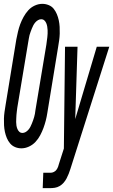

<svg xmlns="http://www.w3.org/2000/svg" viewBox="-42 -763 588 998"><path d="M69 8Q52 8 36.5 1.5Q21 -5 10.5 -17.5Q0 -30 -6.5 -45.5Q-13 -61 -16.5 -77.5Q-20 -94 -21 -111.5Q-22 -129 -21.5 -146.5Q-21 -164 -18.5 -181.5Q-16 -199 -13 -217L43 -559Q47 -579 51.5 -598.5Q56 -618 63 -637Q70 -656 80.5 -675Q91 -694 105 -709.5Q119 -725 138.5 -734Q158 -743 178 -743Q195 -743 211 -736.5Q227 -730 237 -717.5Q247 -705 253.5 -689.5Q260 -674 263.5 -657.5Q267 -641 268 -623.5Q269 -606 268.5 -588.5Q268 -571 265.5 -553.5Q263 -536 260 -518L204 -176Q201 -156 196 -136.5Q191 -117 184 -98Q177 -79 167 -60Q157 -41 142.5 -25.5Q128 -10 108.5 -1Q89 8 69 8ZM75 -72Q83 -72 91 -76.5Q99 -81 105.5 -88.5Q112 -96 116 -104Q120 -112 123.5 -120.5Q127 -129 130 -137.5Q133 -146 135.5 -154.5Q138 -163 139.5 -171.5Q141 -180 142 -189L199 -531Q200 -541 201.5 -550.5Q203 -560 204 -569.5Q205 -579 205.5 -588Q206 -597 205.5 -606.5Q205 -616 203.5 -625Q202 -634 198.5 -642.5Q195 -651 188.5 -657Q182 -663 172 -663Q164 -663 156 -658.5Q148 -654 141.5 -646.5Q135 -639 131 -631Q127 -623 123.5 -614.5Q120 -606 117 -597.5Q114 -589 111.5 -580.5Q109 -572 108 -563.5Q107 -555 105 -546L48 -204Q47 -194 45.5 -184.5Q44 -175 43.5 -165.5Q43 -156 42.5 -147Q42 -138 42 -128.5Q42 -119 43.5 -110Q45 -101 48.5 -92.5Q52 -84 58.5 -78Q65 -72 75 -72ZM180 215 183 135H221Q229 135 237.5 131Q246 127 251.5 119.5Q257 112 260 103.5Q263 95 265 87L290 9L296 -520H361L349 -144L461 -520H526L324 115Q320 128 315 140.5Q310 153 304 164.5Q298 176 289 186.5Q280 197 268 204Q256 211 243 213Q230 215 217 215Z"/></svg>

Font: Iosevka SS18 Medium
Style: Italic
Weight: 500
Italic angle: -9°
Monospace: yes
Designer: Belleve Invis
Foundry: Belleve Invis
Version: Version 25.1.1; ttfautohint (v1.8.4)